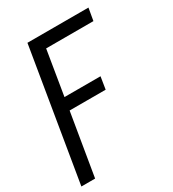

<svg xmlns="http://www.w3.org/2000/svg" viewBox="-186 -619 840 932"><g transform="rotate(-30 234.0 -152.5)"><path d="M-7 215 115 -520H457L445 -451H180L139 -202H341L330 -133H128L70 215Z"/></g></svg>

Font: Iosevka QP
Style: Italic
Weight: 400
Italic angle: -9°
Designer: Belleve Invis
Foundry: Belleve Invis
Version: Version 20.0.0; ttfautohint (v1.8.4)